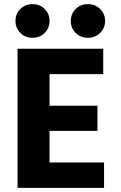

<svg xmlns="http://www.w3.org/2000/svg" viewBox="-20 -910 584 930"><path d="M137.5 -890Q173 -890 196.5 -866.5Q220 -843 220 -808.5Q220 -774 196.5 -750.5Q173 -727 137.5 -727Q102 -727 78.5 -750.5Q55 -774 55 -808.5Q55 -843 78.5 -866.5Q102 -890 137.5 -890ZM405.5 -890Q441 -890 465 -866.5Q489 -843 489 -808.5Q489 -774 465 -750.5Q441 -727 405.5 -727Q370 -727 346.5 -750.5Q323 -774 323 -808.5Q323 -843 346.5 -866.5Q370 -890 405.5 -890ZM484 0H65V-674H480V-551H220V-398H452V-276H220V-123H484Z"/></svg>

Font: Hind Colombo
Style: Bold
Weight: 700
Designer: Jyotish Sonowal, Aditi Pimprikar
Foundry: Indian Type Foundry
Version: Version 1.000;PS 1.0;hotconv 1.0.86;makeotf.lib2.5.63406; tt